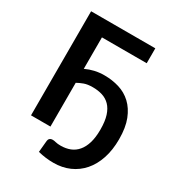

<svg xmlns="http://www.w3.org/2000/svg" viewBox="-210 -849 1057 1155"><g transform="rotate(30 318.0 -271.5)"><path d="M215.5 -401Q245 -415 276.5 -422.2Q308 -429.5 344.5 -429.5Q397.5 -429.5 446 -414.8Q494.5 -400 531.2 -365.8Q568 -331.5 589.8 -276.2Q611.5 -221 611.5 -140Q611.5 -65.5 591.8 -6Q572 53.5 536 94.8Q500 136 450 158Q400 180 339.5 180Q312.5 180 286.2 176.8Q260 173.5 231.5 166.5L239 86Q240 75.5 247.2 68.8Q254.5 62 268.5 62Q277 62 290.8 65.5Q304.5 69 325.5 69Q361.5 69 390.8 57.5Q420 46 441 21.2Q462 -3.5 473.5 -41.8Q485 -80 485 -134Q485 -191.5 472.8 -229.8Q460.5 -268 438.2 -290.8Q416 -313.5 385.5 -323Q355 -332.5 318.5 -332.5Q282.5 -332.5 258.8 -323.8Q235 -315 215.5 -304V0H80.5V-723H526.5V-619.5H215.5Z"/></g></svg>

Font: Lato 2
Style: Bold
Weight: 700
Designer: Lukasz Dziedzic with Adam Twardoch and Botio Nikoltchev
Foundry: tyPoland Lukasz Dziedzic
Version: Version 2.015; 2015-08-06; http://www.latofonts.com/